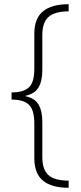

<svg xmlns="http://www.w3.org/2000/svg" viewBox="-20 -734 387 912"><path d="M306 158Q225 158 184 124Q143 90 143 17V-148Q143 -211 118 -236Q93 -261 35 -261V-295Q92 -295 117.5 -319Q143 -343 143 -407V-574Q143 -646 184 -680Q225 -714 306 -714V-680Q241 -680 211 -654Q181 -628 181 -567V-401Q181 -348 162.5 -318Q144 -288 101 -279V-277Q145 -268 163 -237.5Q181 -207 181 -155V12Q181 72 210.5 98Q240 124 306 124Z"/></svg>

Font: Noto Sans Georgian SemiCondensed ExtraLight
Style: Regular
Weight: 200
Width: 4
Designer: Monotype Design Team, Akaki Razmadze
Foundry: Google LLC
Version: Version 2.005; ttfautohint (v1.8.4.7-5d5b)